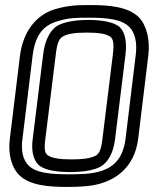

<svg xmlns="http://www.w3.org/2000/svg" viewBox="-20 -705 609 760"><path d="M567 -485C575 -547 560 -605 530 -636C489 -678 414 -685 337 -685C279 -685 249 -683 199 -669C121 -646 71 -578 59 -484L19 -156C11 -96 26 -42 55 -13C96 29 172 35 248 35C275 35 300 34 320 32C426 23 512 -35 527 -156L567 -485ZM517 -485 477 -156C465 -61 413 -25 321 -17C303 -16 281 -15 254 -15C181 -15 123 -20 93 -50C72 -71 62 -106 69 -156L109 -484C119 -564 149 -604 208 -621C251 -634 275 -635 330 -635C405 -635 462 -629 492 -598C514 -576 524 -538 517 -485ZM385 -151C380 -112 373 -97 359 -89C341 -79 311 -74 264 -74C216 -74 187 -79 171 -89C158 -97 154 -112 159 -151L201 -491C206 -534 214 -552 228 -560C246 -571 275 -576 324 -576C372 -576 400 -571 416 -560C428 -552 432 -534 427 -491L385 -151ZM435 -151 477 -491C483 -543 474 -585 447 -603C424 -618 383 -626 330 -626C277 -626 233 -618 207 -603C177 -585 157 -542 151 -491L109 -151C103 -103 114 -63 141 -46C164 -31 205 -24 257 -24C310 -24 353 -31 379 -46C409 -63 429 -103 435 -151Z"/></svg>

Font: Gamestation Display Outline
Style: Italic
Weight: 400
Designer: Jonas Hecksher
Foundry: Jonas Hecksher, Playtypeª, e-types AS
Version: Version 1.003